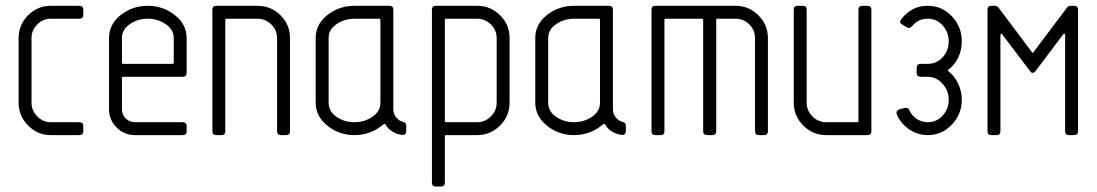

<svg xmlns="http://www.w3.org/2000/svg" viewBox="-20 -475 3855 675"><path d="M45.4 -341.3Q45.4 -387.7 78.6 -421.1Q111.8 -454.6 158.7 -454.6H258.8Q272.9 -454.6 272.9 -440.9V-422.9Q272.9 -409.2 258.8 -409.2H158.7Q131.3 -409.2 111.1 -389.2Q90.8 -369.1 90.8 -341.3V-114.3Q90.8 -86.4 110.8 -65.9Q130.9 -45.4 158.7 -45.4H258.8Q272.9 -45.4 272.9 -31.7V-13.7Q272.9 0 258.8 0H158.7Q112.3 0 78.9 -33.7Q45.4 -67.4 45.4 -114.3Z M499.5 -409.2Q464.4 -409.2 436.5 -390.1Q408.7 -371.1 408.7 -341.3V-254.9Q408.7 -250.5 413.1 -250.5H586.4Q590.8 -250.5 590.8 -254.9V-341.3Q590.8 -371.1 562.5 -390.1Q534.2 -409.2 499.5 -409.2ZM499.5 -454.6Q553.2 -454.6 594.7 -421.9Q636.2 -389.2 636.2 -341.3V-218.8Q636.2 -205.1 622.1 -205.1H413.1Q408.7 -205.1 408.7 -200.7V-90.8Q408.7 -71.8 421.9 -58.6Q435.1 -45.4 454.1 -45.4H622.1Q636.2 -45.4 636.2 -31.7V-13.7Q636.2 0 622.1 0H454.1Q416.5 0 389.9 -26.9Q363.3 -53.7 363.3 -90.8V-341.3Q363.3 -389.6 404.3 -422.1Q445.3 -454.6 499.5 -454.6Z M885.3 -454.6Q932.6 -454.6 966.1 -421.4Q999.5 -388.2 999.5 -341.3V-13.7Q999.5 0 985.4 0H967.8Q954.1 0 954.1 -13.7V-341.3Q954.1 -369.1 933.6 -389.2Q913.1 -409.2 885.3 -409.2H776.4Q772 -409.2 772 -404.8V-13.7Q772 0 758.3 0H740.2Q726.6 0 726.6 -13.7V-440.9Q726.6 -454.6 740.2 -454.6Z M1089.8 -341.3Q1089.8 -389.6 1130.9 -422.1Q1171.9 -454.6 1226.1 -454.6H1348.6Q1362.8 -454.6 1362.8 -440.9V-90.8Q1362.8 -74.7 1372.8 -62.3Q1382.8 -49.8 1397.5 -46.4Q1408.2 -43.9 1408.2 -32.7V-15.6Q1408.2 2 1391.1 -1Q1372.6 -3.9 1357.4 -13.9Q1342.3 -23.9 1335 -38.1Q1334.5 -39.6 1333 -39.6Q1331.5 -39.6 1329.6 -38.6Q1327.6 -37.6 1326.2 -36.4Q1324.7 -35.2 1322.8 -33.7Q1320.8 -32.2 1320.3 -31.7Q1278.8 0 1226.1 0Q1172.4 0 1131.1 -33Q1089.8 -65.9 1089.8 -114.3ZM1226.1 -45.4Q1261.2 -45.4 1289.3 -64.5Q1317.4 -83.5 1317.4 -114.3V-404.8Q1317.4 -409.2 1313 -409.2H1226.1Q1190.9 -409.2 1163.1 -390.1Q1135.3 -371.1 1135.3 -341.3V-114.3Q1135.3 -83.5 1162.8 -64.5Q1190.4 -45.4 1226.1 -45.4Z M1657.2 -454.6Q1704.6 -454.6 1738 -421.4Q1771.5 -388.2 1771.5 -341.3V-114.3Q1771.5 -66.9 1737.8 -33.4Q1704.1 0 1657.2 0H1548.3Q1543.9 0 1543.9 2.9V167Q1543.9 180.7 1530.3 180.7H1512.2Q1498.5 180.7 1498.5 167V-440.9Q1498.5 -454.6 1512.2 -454.6ZM1726.1 -341.3Q1726.1 -369.1 1705.6 -389.2Q1685.1 -409.2 1657.2 -409.2H1548.3Q1543.9 -409.2 1543.9 -404.8V-49.8Q1543.9 -45.4 1548.3 -45.4H1657.2Q1685.5 -45.4 1705.8 -65.7Q1726.1 -85.9 1726.1 -114.3Z M1861.8 -341.3Q1861.8 -389.6 1902.8 -422.1Q1943.8 -454.6 1998 -454.6H2120.6Q2134.8 -454.6 2134.8 -440.9V-90.8Q2134.8 -74.7 2144.8 -62.3Q2154.8 -49.8 2169.4 -46.4Q2180.2 -43.9 2180.2 -32.7V-15.6Q2180.2 2 2163.1 -1Q2144.5 -3.9 2129.4 -13.9Q2114.3 -23.9 2106.9 -38.1Q2106.4 -39.6 2105 -39.6Q2103.5 -39.6 2101.6 -38.6Q2099.6 -37.6 2098.1 -36.4Q2096.7 -35.2 2094.7 -33.7Q2092.8 -32.2 2092.3 -31.7Q2050.8 0 1998 0Q1944.3 0 1903.1 -33Q1861.8 -65.9 1861.8 -114.3ZM1998 -45.4Q2033.2 -45.4 2061.3 -64.5Q2089.4 -83.5 2089.4 -114.3V-404.8Q2089.4 -409.2 2085 -409.2H1998Q1962.9 -409.2 1935.1 -390.1Q1907.2 -371.1 1907.2 -341.3V-114.3Q1907.2 -83.5 1934.8 -64.5Q1962.4 -45.4 1998 -45.4Z M2566.4 -454.6Q2612.8 -454.6 2646.2 -421.1Q2679.7 -387.7 2679.7 -341.3V-13.7Q2679.7 0 2666 0H2648.9Q2634.3 0 2634.3 -13.7V-341.3Q2634.3 -369.1 2614.3 -389.2Q2594.2 -409.2 2566.4 -409.2H2502Q2498 -409.2 2498 -404.8V-13.7Q2498 0 2483.9 0H2467.3Q2452.1 0 2452.1 -13.7V-404.8Q2452.1 -409.2 2448.2 -409.2H2320.3Q2315.9 -409.2 2315.9 -404.8V-13.7Q2315.9 0 2302.2 0H2284.2Q2270.5 0 2270.5 -13.7V-440.9Q2270.5 -454.6 2284.2 -454.6Z M2815.9 -114.3Q2815.9 -85.9 2836.2 -65.7Q2856.4 -45.4 2884.8 -45.4H2993.7Q2998 -45.4 2998 -49.8V-440.9Q2998 -454.6 3012.7 -454.6H3029.3Q3043.5 -454.6 3043.5 -440.9V-13.7Q3043.5 0 3029.3 0H2884.8Q2837.4 0 2804 -33.7Q2770.5 -67.4 2770.5 -114.3V-440.9Q2770.5 -454.6 2784.2 -454.6H2802.2Q2815.9 -454.6 2815.9 -440.9Z M3241.7 -409.2Q3207.5 -409.2 3186.5 -382.8Q3176.8 -373 3167.5 -379.4L3152.8 -388.2Q3138.2 -395.5 3149.9 -409.2Q3185.1 -454.6 3241.7 -454.6Q3291.5 -454.6 3326.4 -417.7Q3361.3 -380.9 3361.3 -329.6Q3361.3 -299.3 3348.9 -272.9Q3336.4 -246.6 3314.5 -230.5Q3311 -227.5 3314.5 -224.1Q3335.9 -208 3348.6 -180.9Q3361.3 -153.8 3361.3 -124.5Q3361.3 -73.7 3326.4 -36.9Q3291.5 0 3241.7 0Q3205.6 0 3176 -20.5Q3146.5 -41 3133.8 -70.8Q3131.8 -74.7 3131.8 -78.6Q3131.8 -86.4 3142.1 -90.8L3159.2 -95.2Q3171.4 -98.1 3176.3 -88.9Q3184.1 -70.3 3201.7 -57.9Q3219.2 -45.4 3241.7 -45.4Q3272.9 -45.4 3294.2 -68.8Q3315.4 -92.3 3315.4 -124.5Q3315.4 -156.2 3293.5 -180.7Q3271.5 -205.1 3241.7 -205.1H3216.3Q3202.6 -205.1 3202.6 -218.8V-235.8Q3202.6 -250.5 3216.3 -250.5H3241.7Q3272.9 -250.5 3294.2 -273.9Q3315.4 -297.4 3315.4 -329.6Q3315.4 -361.8 3294.2 -385.5Q3272.9 -409.2 3241.7 -409.2Z M3724.6 -13.7V-351.1Q3724.6 -355 3722.7 -356.2Q3720.7 -357.4 3716.8 -353L3622.1 -227.1Q3609.9 -210.4 3599.6 -227.1L3504.4 -353Q3501.5 -356.4 3500 -356.4Q3497.1 -356.4 3497.1 -351.1V-13.7Q3497.1 0 3483.4 0H3465.3Q3451.7 0 3451.7 -13.7V-440.9Q3451.7 -454.6 3465.3 -454.6H3478Q3484.4 -454.6 3489.7 -449.2L3606.9 -293Q3609.9 -286.1 3614.3 -293L3731.9 -449.2Q3737.3 -454.6 3743.7 -454.6H3756.3Q3770 -454.6 3770 -440.9V-13.7Q3770 0 3756.3 0H3738.3Q3724.6 0 3724.6 -13.7Z"/></svg>

Font: GOSTRUS
Style: type A
Weight: 200
Designer: Юрий и Татьяна Кривогуз
Version: Version 01.0